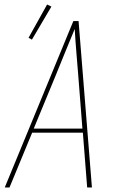

<svg xmlns="http://www.w3.org/2000/svg" viewBox="-20 -828 540 848"><path d="M1 0 304 -735H327L386 0H365L346 -242H122L22 0ZM344 -260 326 -490Q322 -542 317.5 -594.5Q313 -647 310 -700Q288 -647 266.5 -594.5Q245 -542 224 -490L129 -260ZM121 -653 106 -661 188 -808 207 -799Z"/></svg>

Font: Iosevka SS04 Thin
Style: Italic
Weight: 100
Italic angle: -9°
Monospace: yes
Designer: Belleve Invis
Foundry: Belleve Invis
Version: Version 19.0.0; ttfautohint (v1.8.4)